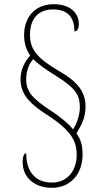

<svg xmlns="http://www.w3.org/2000/svg" viewBox="-20 -780 497 916"><path d="M227 116C314 116 374 53 374 -44C374 -98 359 -123 345 -144C368 -183 388 -216 388 -272C388 -342 350 -391 260 -442C163 -500 123 -539 123 -615C123 -688 161 -735 232 -735C307 -735 335 -694 335 -630C348 -630 356 -642 356 -667C356 -715 318 -760 236 -760C150 -760 95 -701 95 -613C95 -571 106 -543 124 -515C96 -483 78 -448 78 -400C78 -330 124 -282 211 -228C315 -159 346 -111 346 -41C346 32 303 91 228 91C144 91 105 33 105 -49C97 -49 88 -37 88 -7C88 68 146 116 227 116ZM329 -163C310 -186 275 -218 225 -250C139 -308 105 -339 105 -401C105 -443 120 -479 139 -498C165 -471 202 -446 249 -417C347 -356 361 -321 361 -267C361 -227 343 -185 329 -163Z"/></svg>

Font: Noto Serif Myanmar Condensed Thin
Style: Regular
Weight: 100
Width: 3
Designer: Ben Mitchell and the Monotype Design Team
Foundry: Monotype Imaging Inc.
Version: Version 2.106